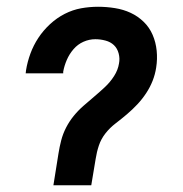

<svg xmlns="http://www.w3.org/2000/svg" viewBox="-20 -548 540 568"><path d="M138 0 153 -94Q156 -113 161 -132.5Q166 -152 175.5 -170.5Q185 -189 198 -205Q211 -221 227 -235Q243 -249 259 -262.5Q275 -276 290.5 -290.5Q306 -305 317.5 -323Q329 -341 332 -360Q335 -375 331 -390Q327 -405 317 -414.5Q307 -424 292 -428Q277 -432 262 -432Q244 -432 227 -424.5Q210 -417 197.5 -402.5Q185 -388 177.5 -370.5Q170 -353 167 -336V-331H56L57 -340Q61 -365 70 -389.5Q79 -414 93.5 -436Q108 -458 128 -476.5Q148 -495 171.5 -507Q195 -519 220 -523.5Q245 -528 270 -528Q295 -528 320 -524Q345 -520 366.5 -510Q388 -500 405 -483.5Q422 -467 431.5 -445Q441 -423 443.5 -398Q446 -373 442 -348Q439 -328 431.5 -309Q424 -290 412.5 -272.5Q401 -255 386.5 -239.5Q372 -224 355.5 -210Q339 -196 322 -183Q305 -170 292 -153.5Q279 -137 272.5 -117.5Q266 -98 263 -78L250 0Z"/></svg>

Font: Iosevka Oblique
Style: Bold
Weight: 700
Italic angle: -9°
Monospace: yes
Designer: Belleve Invis
Foundry: Belleve Invis
Version: Version 32.5.0; ttfautohint (v1.8.4)